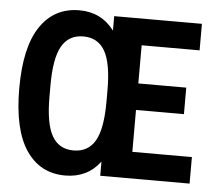

<svg xmlns="http://www.w3.org/2000/svg" viewBox="-51 -754 922 822"><g transform="rotate(5 410.0 -343.0)"><path d="M258 12Q150 12 90 -77Q30 -166 30 -343Q30 -520 90 -609Q150 -698 258 -698Q352 -698 408 -624V-686H785V-572H536V-408H742V-294H536V-114H792V0H408V-61Q353 12 258 12ZM284 -98Q347 -98 377 -150Q407 -202 407 -318V-368Q407 -484 377 -536Q347 -588 284 -588Q222 -588 192 -536Q162 -484 162 -368V-318Q162 -202 192 -150Q222 -98 284 -98Z"/></g></svg>

Font: AXENEO7
Style: Regular
Weight: 400
Designer: Hector Gatti, Simon Guibord
Foundry: Omnibus-Type, Jean-Christophe Thérien
Version: Version 1.000